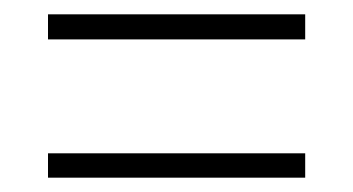

<svg xmlns="http://www.w3.org/2000/svg" viewBox="-20 -456 493 268"><path d="M47 -436V-401H406V-436ZM47 -242V-208H406V-242Z"/></svg>

Font: Noto Sans Gurmukhi UI Condensed ExtraLight
Style: Regular
Weight: 200
Width: 3
Designer: Jelle Bosma - Monotype Design Team
Foundry: Monotype Imaging Inc.
Version: Version 2.004